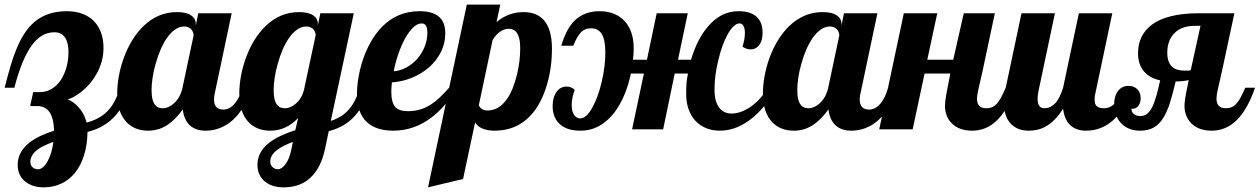

<svg xmlns="http://www.w3.org/2000/svg" viewBox="-20 -557 5426 827"><path d="M89.4 225.6Q73.7 213.4 64.9 195.1Q56.2 176.8 56.2 152.8Q56.2 98.1 106.4 57.6Q145 27.3 212.9 5.9Q210 -100.1 141.1 -100.1H109.9L123 -160.2H151.9Q178.2 -160.2 201.2 -173.3Q224.1 -186.5 240.7 -210.4Q256.8 -234.4 265.9 -265.6Q274.9 -296.9 274.9 -332Q274.9 -368.7 263.7 -389.6Q248.5 -418 213.9 -418Q158.7 -418 118.2 -363.3Q73.7 -303.7 42 -179.2H0Q14.2 -234.4 25.4 -272.7Q36.6 -311 50.3 -344.2Q82 -423.3 129.4 -463.4Q184.1 -508.8 268.1 -508.8Q303.7 -508.8 333 -498.3Q362.3 -487.8 382.8 -467.8Q425.8 -424.8 425.8 -350.1Q425.8 -291 394.5 -236.3Q369.6 -192.4 329.1 -160.6Q312 -147.5 296.6 -139.2Q281.2 -130.9 271 -128.9Q295.4 -120.6 318.8 -94.7Q344.2 -65.9 353 -28.8Q380.9 -36.6 402.1 -47.9Q423.3 -59.1 440.4 -75.7Q458 -92.8 471.9 -117.9Q485.8 -143.1 498 -179.2H540Q513.7 -88.9 457 -39.1Q416 -3.4 356.9 11.2Q356 67.4 342 111.8Q328.1 156.2 303.2 187Q278.3 217.8 243.9 233.9Q209.5 250 168 250Q120.6 250 89.4 225.6ZM185.5 136.7Q203.6 103 210 54.2Q163.6 70.8 141.1 87.9Q110.8 111.8 110.8 139.2Q110.8 153.8 119.6 162.8Q128.4 171.9 145 171.9Q155.3 171.9 166 162.6Q176.8 153.3 185.5 136.7Z M525.9 -29.8Q484.9 -71.8 484.9 -154.8Q484.9 -189.9 491.9 -229Q499 -268.1 512.7 -306.2Q543.9 -392.1 598.1 -444.8Q660.6 -504.9 742.2 -504.9Q782.7 -504.9 803 -491Q823.2 -477.1 823.2 -454.1V-446.8L834 -500H978L906.2 -160.2Q901.9 -145.5 901.9 -127.9Q901.9 -85 942.9 -85Q970.2 -85 992.7 -112.8Q1011.7 -136.2 1023.9 -179.2H1065.9Q1039.1 -103 1001 -58.6Q968.8 -22 928.2 -5.9Q898.4 5.9 865.2 5.9Q822.8 5.9 797.6 -17.3Q772.5 -40.5 767.1 -85.9Q738.8 -45.9 707.5 -23.4Q667.5 5.9 618.2 5.9Q561 5.9 525.9 -29.8ZM731 -113.3Q757.3 -138.7 766.1 -179.2L814 -404.8Q814 -409.7 811.8 -416.3Q809.6 -422.9 805.7 -428.7Q793.9 -442.9 772.9 -442.9Q752.9 -442.9 734.1 -429.7Q715.3 -416.5 698.7 -393.1Q669.4 -350.6 650.4 -282.2Q641.6 -252 637.2 -222.4Q632.8 -192.9 632.8 -168.9Q632.8 -119.1 651.4 -101.6Q657.7 -94.7 665.5 -92.8Q673.3 -90.8 683.1 -90.8Q694.3 -90.8 706.8 -96.7Q719.2 -102.5 731 -113.3Z M1122.1 225.6Q1106.4 213.4 1097.7 195.1Q1088.9 176.8 1088.9 152.8Q1088.9 96.2 1142.1 55.7Q1182.1 25.9 1252 3.9L1264.2 -48.8Q1212.9 5.9 1144 5.9Q1086.9 5.9 1051.8 -29.8Q1010.7 -71.8 1010.7 -154.8Q1010.7 -189.9 1017.8 -229Q1024.9 -268.1 1038.6 -306.2Q1069.8 -392.1 1124 -444.8Q1186.5 -504.9 1268.1 -504.9Q1308.6 -504.9 1328.9 -491Q1349.1 -477.1 1349.1 -454.1V-448.2L1359.9 -500H1503.9L1404.8 -36.1Q1452.1 -51.8 1480.5 -83Q1511.2 -116.7 1530.8 -179.2H1572.8Q1545.9 -90.3 1492.7 -42Q1453.6 -6.8 1396 7.8L1380.9 80.1Q1361.8 175.8 1304.7 218.8Q1263.2 250 1200.7 250Q1177.2 250 1157 243.9Q1136.7 237.8 1122.1 225.6ZM1254.4 -110.8Q1280.3 -133.3 1289.1 -168.9L1339.8 -405.8Q1339.8 -410.6 1337.6 -417Q1335.4 -423.3 1331.5 -428.7Q1319.8 -442.9 1298.8 -442.9Q1278.8 -442.9 1260 -429.7Q1241.2 -416.5 1224.6 -393.1Q1195.3 -350.6 1176.3 -282.2Q1167.5 -252 1163.1 -222.4Q1158.7 -192.9 1158.7 -168.9Q1158.7 -119.1 1177.2 -101.6Q1183.6 -94.7 1191.4 -92.8Q1199.2 -90.8 1209 -90.8Q1230.5 -90.8 1254.4 -110.8ZM1210 149.9Q1226.6 128.4 1235.8 83L1241.7 54.2Q1196.3 71.3 1173.8 88.9Q1144 111.3 1144 139.2Q1144 152.3 1152.3 161.1Q1161.6 171.9 1177.7 171.9Q1193.4 171.9 1210 149.9Z M1560.1 -31.2Q1517.6 -70.8 1517.6 -152.8Q1517.6 -183.6 1523.7 -221.2Q1529.8 -258.8 1542 -296.4Q1555.7 -338.4 1576.9 -376Q1598.1 -413.6 1626.5 -442.4Q1691.9 -508.8 1787.6 -508.8Q1848.6 -508.8 1876.5 -479.5Q1897.9 -456.5 1897.9 -413.1Q1897.9 -370.6 1879.4 -333.3Q1860.8 -295.9 1828.1 -267.1Q1795.4 -238.8 1753.9 -221.9Q1712.4 -205.1 1668 -202.1Q1665.5 -176.8 1665.5 -162.1Q1665.5 -113.3 1684.1 -94.7Q1700.2 -78.1 1737.8 -78.1Q1792 -78.1 1836.9 -107.4Q1856 -119.6 1873.5 -136.5Q1891.1 -153.3 1914.6 -179.2H1948.7Q1901.4 -99.1 1839.8 -51.8Q1764.2 5.9 1673.8 5.9Q1600.1 5.9 1560.1 -31.2ZM1776.9 -303.2Q1797.4 -326.7 1809.1 -355.7Q1820.8 -384.8 1820.8 -415Q1820.8 -435.1 1815.2 -445.6Q1809.6 -456.1 1795.9 -456.1Q1777.8 -456.1 1759.5 -438.5Q1741.2 -420.9 1724.1 -390.1Q1708.5 -361.3 1695.8 -324.7Q1683.1 -288.1 1675.8 -250Q1703.6 -252 1730 -266.1Q1756.3 -280.3 1776.9 -303.2Z M1990.7 -537.1H2134.8L2118.7 -461.9Q2169.4 -504.9 2235.4 -504.9Q2291.5 -504.9 2322.3 -470.7Q2357.4 -430.7 2357.4 -347.2Q2357.4 -266.6 2336.9 -195.8Q2311 -105.5 2261.7 -55.7Q2201.2 5.9 2111.3 5.9Q2076.7 5.9 2054.2 -4.9Q2037.1 -12.7 2026.4 -29.8L1974.6 213.9L1823.7 250ZM2163.6 -130.4Q2190.9 -168.9 2207.5 -238.8Q2220.7 -294.9 2220.7 -350.1Q2220.7 -399.4 2202.6 -420.4Q2190.9 -433.1 2170.4 -433.1Q2152.3 -433.1 2133.8 -420.4Q2115.2 -407.7 2101.6 -383.8L2042.5 -104Q2045.9 -94.2 2055.4 -87.6Q2064.9 -81.1 2080.6 -81.1Q2128.9 -81.1 2163.6 -130.4Z M2386.2 -27.3Q2360.4 -54.7 2360.4 -100.1Q2360.4 -139.2 2378.4 -163.1Q2386.2 -173.3 2397 -178.7Q2407.7 -184.1 2419.4 -184.1Q2441.4 -184.1 2455.6 -169.9Q2442.4 -135.7 2442.4 -104Q2442.4 -75.2 2454.6 -59.6Q2459.5 -53.2 2465.8 -50Q2472.2 -46.9 2478.5 -46.9Q2505.9 -46.9 2531.7 -94.2Q2556.2 -138.2 2571.8 -204.6Q2587.4 -272 2587.4 -330.1Q2587.4 -384.3 2572.3 -409.7Q2557.1 -435.1 2526.4 -435.1Q2498.5 -435.1 2481.7 -417Q2464.8 -398.9 2449.2 -359.9H2397.5Q2419.4 -433.6 2455.6 -468.8Q2497.1 -508.8 2563.5 -508.8Q2597.2 -508.8 2624.5 -497.6Q2651.9 -486.3 2670.9 -465.8Q2689.9 -444.8 2699.7 -415.5Q2709.5 -386.2 2709.5 -350.1Q2709.5 -325.7 2706.5 -299.8H2766.6L2808.6 -500H2942.4L2900.4 -299.8H2956.5Q2982.9 -389.2 3030.3 -443.8Q3085.4 -508.8 3161.6 -508.8Q3217.3 -508.8 3243.7 -480Q3264.6 -456.5 3264.6 -417Q3264.6 -381.8 3250.2 -363Q3235.8 -344.2 3213.4 -344.2Q3195.3 -344.2 3178.2 -356Q3188.5 -388.2 3188.5 -415Q3188.5 -434.1 3182.6 -445.1Q3176.8 -456.1 3165.5 -456.1Q3152.8 -456.1 3139.6 -443.6Q3126.5 -431.2 3114.3 -409.2Q3089.4 -363.8 3074.2 -298.8Q3057.6 -231 3057.6 -172.9Q3057.6 -120.1 3077.1 -94Q3096.7 -67.9 3131.3 -67.9Q3149.4 -67.9 3169.7 -74.7Q3189.9 -81.5 3210.4 -95.2Q3255.9 -126 3287.6 -179.2H3321.3Q3305.2 -144 3280.3 -111.1Q3255.4 -78.1 3224.6 -52.2Q3192.4 -24.9 3156 -9.5Q3119.6 5.9 3081.5 5.9Q3047.9 5.9 3020.8 -5.4Q2993.7 -16.6 2974.6 -37.6Q2955.6 -58.1 2945.6 -87.4Q2935.5 -116.7 2935.5 -152.8Q2935.5 -178.7 2937 -199Q2938.5 -219.2 2943.4 -240.2H2886.2L2836.4 0H2702.6L2753.4 -240.2H2697.3Q2688 -193.8 2670.2 -150.4Q2652.3 -106.9 2627 -73.2Q2598.6 -36.1 2561.8 -15.1Q2524.9 5.9 2479.5 5.9Q2417 5.9 2386.2 -27.3Z M3307.1 -29.8Q3266.1 -71.8 3266.1 -154.8Q3266.1 -189.9 3273.2 -229Q3280.3 -268.1 3293.9 -306.2Q3325.2 -392.1 3379.4 -444.8Q3441.9 -504.9 3523.4 -504.9Q3564 -504.9 3584.2 -491Q3604.5 -477.1 3604.5 -454.1V-446.8L3615.2 -500H3759.3L3687.5 -160.2Q3683.1 -145.5 3683.1 -127.9Q3683.1 -85 3724.1 -85Q3751.5 -85 3773.9 -112.8Q3793 -136.2 3805.2 -179.2H3847.2Q3820.3 -103 3782.2 -58.6Q3750 -22 3709.5 -5.9Q3679.7 5.9 3646.5 5.9Q3604 5.9 3578.9 -17.3Q3553.7 -40.5 3548.3 -85.9Q3520 -45.9 3488.8 -23.4Q3448.7 5.9 3399.4 5.9Q3342.3 5.9 3307.1 -29.8ZM3512.2 -113.3Q3538.6 -138.7 3547.4 -179.2L3595.2 -404.8Q3595.2 -409.7 3593 -416.3Q3590.8 -422.9 3586.9 -428.7Q3575.2 -442.9 3554.2 -442.9Q3534.2 -442.9 3515.4 -429.7Q3496.6 -416.5 3480 -393.1Q3450.7 -350.6 3431.6 -282.2Q3422.9 -252 3418.5 -222.4Q3414.1 -192.9 3414.1 -168.9Q3414.1 -119.1 3432.6 -101.6Q3439 -94.7 3446.8 -92.8Q3454.6 -90.8 3464.4 -90.8Q3475.6 -90.8 3488 -96.7Q3500.5 -102.5 3512.2 -113.3Z M4079.1 -26.4Q4064.9 -40.5 4057.6 -59.8Q4050.3 -79.1 4050.3 -100.1Q4050.3 -118.7 4055.9 -150.4Q4061.5 -182.1 4073.2 -240.2H3962.4L3911.1 0H3767.1L3873 -500H4017.1L3974.1 -299.8H4085.9L4131.3 -500H4265.1L4212.4 -252L4194.8 -174.8Q4188 -144.5 4188 -132.8Q4188 -90.8 4228 -90.8Q4243.2 -90.8 4254.4 -95.9Q4265.6 -101.1 4275.4 -112.3Q4284.2 -122.6 4292.2 -137.7Q4300.3 -152.8 4312 -179.2H4354Q4291 5.9 4168 5.9Q4110.4 5.9 4079.1 -26.4Z M4335.4 -22.5Q4304.2 -53.7 4304.2 -113.8Q4304.2 -142.1 4312 -179.2L4379.9 -500H4523.9L4452.1 -160.2Q4449.2 -145 4449.2 -131.8Q4449.2 -90.8 4479 -90.8Q4506.3 -90.8 4528.3 -115.7Q4545.9 -136.7 4559.1 -179.2L4627 -500H4771L4699.2 -160.2Q4694.8 -145.5 4694.8 -127.9Q4694.8 -107.4 4704.6 -99.1Q4714.4 -90.8 4735.8 -90.8Q4763.7 -90.8 4785.6 -115.7Q4805.2 -137.7 4816.9 -179.2H4858.9Q4832 -103 4793.9 -58.6Q4761.7 -22 4721.2 -5.9Q4691.4 5.9 4658.2 5.9Q4615.2 5.9 4589.8 -18.1Q4564.5 -42 4559.1 -88.9Q4524.9 -34.2 4481.9 -10.7Q4451.2 5.9 4411.1 5.9Q4363.3 5.9 4335.4 -22.5Z M4807.1 -28.3Q4793.5 -43.5 4786.1 -64Q4778.8 -84.5 4778.8 -106.9Q4778.8 -142.6 4795.4 -164.8Q4812 -187 4840.8 -187Q4864.3 -187 4878.7 -172.6Q4893.1 -158.2 4893.1 -134.8Q4893.1 -113.3 4883.1 -100.8Q4873 -88.4 4858.4 -88.4Q4855 -88.4 4853 -88.9Q4854 -75.7 4861.8 -67.9Q4871.6 -57.1 4892.1 -57.1Q4909.2 -57.1 4921.9 -67.6Q4934.6 -78.1 4944.3 -98.6Q4953.1 -117.7 4960.9 -144.8Q4968.8 -171.9 4977.1 -210.9Q4933.1 -220.2 4908.7 -248Q4881.8 -278.8 4881.8 -327.1Q4881.8 -404.3 4939 -448.7Q5005.4 -500 5145 -500H5296.9L5243.7 -252L5226.1 -174.8Q5219.7 -146.5 5219.7 -132.8Q5219.7 -90.8 5259.8 -90.8Q5274.9 -90.8 5286.1 -95.9Q5297.4 -101.1 5307.1 -112.3Q5315.9 -122.6 5324 -137.7Q5332 -152.8 5343.8 -179.2H5385.7Q5322.8 5.9 5199.7 5.9Q5142.1 5.9 5110.8 -26.4Q5096.7 -40.5 5089.4 -59.8Q5082 -79.1 5082 -100.1Q5082 -114.3 5085 -134.3Q5087.9 -153.3 5100.1 -211.9Q5073.2 -206.1 5043.9 -206.1Q5030.3 -148.4 5018.3 -111.3Q5006.3 -74.2 4990.7 -49.3Q4973.6 -21.5 4949.5 -7.8Q4925.3 5.9 4891.1 5.9Q4837.9 5.9 4807.1 -28.3ZM5096.2 -252.9H5098.6Q5102.1 -252.9 5108.9 -254.9L5150.9 -445.8H5127Q5068.8 -445.8 5038.1 -413.6Q5022.9 -398.4 5015.4 -377Q5007.8 -355.5 5007.8 -330.1Q5007.8 -288.1 5028.8 -269.5Q5046.9 -252.9 5080.1 -252.9Z"/></svg>

Font: Pattaya
Style: Regular
Weight: 400
Designer: Pablo Impallari / Thai characters Designed by Thanarat Vachiruckul and Suppakit Chalermlarp
Foundry: Pablo Impallari
Version: Version 2.000